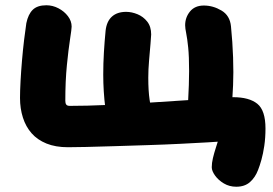

<svg xmlns="http://www.w3.org/2000/svg" viewBox="-20 -547 1036 729"><path d="M877 162Q851 162 830 149.5Q809 137 796.5 119.5Q784 102 784 88Q784 72 788.5 53Q793 34 800 12.5Q807 -9 814 -32L829 -11Q812 -9 768.5 -6.5Q725 -4 665.5 -1Q606 2 540.5 4Q475 6 414 8Q353 10 306 11Q259 12 238 12Q191 12 156.5 -2Q122 -16 100 -41Q78 -66 67 -100.5Q56 -135 56 -175Q56 -201 58 -238.5Q60 -276 63.5 -317Q67 -358 71.5 -395.5Q76 -433 80 -459Q87 -493 104.5 -510Q122 -527 156 -527Q180 -527 202 -515.5Q224 -504 238 -485.5Q252 -467 252 -446Q252 -437 246 -398.5Q240 -360 234 -300Q228 -240 228 -164Q228 -155 231.5 -150Q235 -145 245 -145Q309 -145 386.5 -148.5Q464 -152 542 -157Q620 -162 688.5 -166.5Q757 -171 804 -174.5Q851 -178 865 -178Q926 -178 957 -153Q988 -128 988 -59Q988 -24 983.5 6.5Q979 37 972.5 60Q966 83 960 98Q949 127 929 144.5Q909 162 877 162ZM391 -73Q384 -105 380 -136.5Q376 -168 374 -200Q372 -232 372 -264Q372 -306 374.5 -348Q377 -390 381 -431Q385 -466 405 -484Q425 -502 459 -502Q480 -502 502 -493Q524 -484 539 -465Q554 -446 554 -416Q554 -410 551.5 -381.5Q549 -353 546 -317.5Q543 -282 543 -252Q543 -202 548 -168.5Q553 -135 558 -115Q563 -95 563 -82ZM857 -137 693 -127Q693 -142 694.5 -168.5Q696 -195 697 -224Q698 -253 698 -277Q698 -333 694.5 -367Q691 -401 687 -420.5Q683 -440 683 -451Q683 -481 701.5 -503.5Q720 -526 754 -526Q789 -526 821 -507Q853 -488 857 -447Q860 -417 862 -387.5Q864 -358 865 -329.5Q866 -301 866 -273Q866 -248 865 -224Q864 -200 862.5 -178.5Q861 -157 857 -137Z"/></svg>

Font: Shantell Sans ExtraBold
Style: Regular
Weight: 800
Designer: Stephen Nixon, Anya Danilova, Shantell Martin
Foundry: Arrow Type
Version: Version 1.011;[c5ecc13dd]